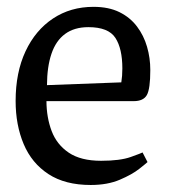

<svg xmlns="http://www.w3.org/2000/svg" viewBox="-20 -524 491 553"><path d="M241.3 8.8Q167.5 8.8 119.5 -22.6Q71.4 -54 48.2 -109Q25 -164 25 -233.3Q25 -315.3 53.5 -376.2Q82 -437.1 132.7 -470.7Q183.4 -504.3 249.2 -504.3Q293.1 -504.3 324.1 -489Q355 -473.7 374.6 -447.6Q394.2 -421.6 403.5 -389.3Q412.9 -357.1 412.9 -322.3Q412.9 -267.9 403 -250.3Q393 -232.7 365.2 -232.7H113.8Q114 -185.7 128.7 -146.7Q143.5 -107.6 178 -84.3Q212.6 -60.9 271.1 -60.9Q325.9 -60.9 356.7 -71.9Q387.4 -82.9 390.6 -84.9L404.9 -57.2Q401.7 -54 381.2 -37.8Q360.6 -21.5 325.2 -6.4Q289.8 8.8 241.3 8.8ZM115.3 -278.8 329.4 -286.8Q332.4 -304.8 332.4 -326.8Q332.4 -383.9 312.4 -414.8Q292.3 -445.8 234.5 -445.8Q194 -445.8 167.4 -426.2Q140.9 -406.6 128.3 -369.3Q115.6 -332 115.3 -278.8Z"/></svg>

Font: Faustina Light
Style: Regular
Weight: 300
Designer: Alfonso Garcia
Foundry: http://www.omnibus-type.com
Version: Version 1.200